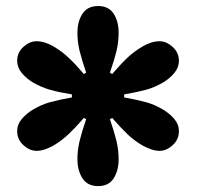

<svg xmlns="http://www.w3.org/2000/svg" viewBox="-20 -861 661 644"><path d="M309.1 -236.8Q273.4 -236.8 256.6 -262.9Q239.7 -289.1 239.7 -327.1Q239.7 -358.9 247.3 -389.4Q254.9 -419.9 269 -461.4L261.2 -465.3Q232.9 -432.6 210.4 -411.4Q188 -390.1 159.7 -373Q146 -365.2 131.3 -360.1Q116.7 -355 102.5 -355Q79.6 -355 58.6 -374Q37.6 -393.1 37.6 -420.9Q37.6 -443.8 53 -461.9Q68.4 -480 90.3 -493.2Q118.7 -510.3 148.2 -518.3Q177.7 -526.4 221.2 -534.2V-544.4Q178.2 -551.3 148.7 -559.6Q119.1 -567.9 90.3 -584.5Q68.4 -597.7 53 -616.2Q37.6 -634.8 37.6 -657.2Q37.6 -685.1 58.6 -703.9Q79.6 -722.7 102.5 -722.7Q116.7 -722.7 131.3 -718Q146 -713.4 159.7 -705.1Q188 -688.5 210.4 -667.2Q232.9 -646 261.2 -612.8L269 -617.2Q254.9 -658.7 247.3 -689Q239.7 -719.2 239.7 -751Q239.7 -789.1 256.6 -814.9Q273.4 -840.8 309.1 -840.8Q344.7 -840.8 361.3 -814.9Q377.9 -789.1 377.9 -751Q377.9 -719.2 370.6 -689.2Q363.3 -659.2 348.6 -617.2L356.4 -612.8Q384.8 -646 407.2 -667.2Q429.7 -688.5 458 -705.1Q472.2 -713.4 486.6 -718Q501 -722.7 515.1 -722.7Q538.1 -722.7 559.1 -703.6Q580.1 -684.6 580.1 -657.2Q580.1 -634.8 564.7 -616.2Q549.3 -597.7 527.3 -584.5Q499 -567.9 469.5 -559.8Q439.9 -551.8 396.5 -544.4V-534.2Q439.9 -526.4 469.5 -518.3Q499 -510.3 527.3 -493.2Q549.3 -480 564.7 -461.9Q580.1 -443.8 580.1 -420.9Q580.1 -393.1 559.1 -374Q538.1 -355 515.1 -355Q501.5 -355 486.8 -360.1Q472.2 -365.2 458 -373Q429.7 -389.6 407.5 -410.9Q385.3 -432.1 356.4 -465.3L348.6 -461.4Q362.8 -419.9 370.4 -389.4Q377.9 -358.9 377.9 -327.1Q377.9 -289.1 361.3 -262.9Q344.7 -236.8 309.1 -236.8Z"/></svg>

Font: Pinar DS4-ExtraBold
Style: Regular
Weight: 800
Designer: Amin Abedi
Version: Version 2.000